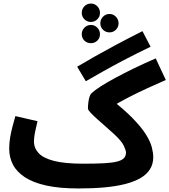

<svg xmlns="http://www.w3.org/2000/svg" viewBox="-20 -1044 957 1085"><path d="M494 -920Q472 -920 457 -935Q442 -950 442 -971Q442 -993 457 -1008.5Q472 -1024 494 -1024Q515 -1024 530 -1008.5Q545 -993 545 -971Q545 -950 530 -935Q515 -920 494 -920ZM494 -800Q472 -800 457 -814.5Q442 -829 442 -851Q442 -872 457 -887.5Q472 -903 494 -903Q515 -903 530 -887.5Q545 -872 545 -851Q545 -829 530 -814.5Q515 -800 494 -800ZM599 -861Q577 -861 562 -876Q547 -891 547 -912Q547 -934 562 -949.5Q577 -965 599 -965Q620 -965 635 -949.5Q650 -934 650 -912Q650 -891 635 -876Q620 -861 599 -861ZM465 -585 416 -667Q465 -696 517 -725.5Q569 -755 633.5 -789.5Q698 -824 785 -868L831 -780Q742 -737 677.5 -703Q613 -669 562.5 -640.5Q512 -612 465 -585ZM424 21 450 -119Q521 -119 567.5 -121.5Q614 -124 641.5 -131Q669 -138 680.5 -150.5Q692 -163 692 -182Q692 -194 679.5 -220.5Q667 -247 626 -285Q604 -305 578.5 -327.5Q553 -350 530 -370.5Q507 -391 492 -407Q477 -423 477 -430Q477 -445 479 -463Q481 -481 485.5 -496Q490 -511 498 -518Q515 -534 548.5 -555.5Q582 -577 629 -602.5Q676 -628 734.5 -656.5Q793 -685 860 -714L917 -592Q862 -568 813 -545.5Q764 -523 721.5 -501.5Q679 -480 643.5 -459.5Q608 -439 581 -419L594 -493Q679 -428 729.5 -376Q780 -324 805 -283.5Q830 -243 838 -211.5Q846 -180 846 -156Q846 -117 827.5 -87.5Q809 -58 773.5 -37.5Q738 -17 687 -4Q636 9 570 15Q504 21 424 21ZM424 21Q316 21 241.5 4.5Q167 -12 120.5 -42.5Q74 -73 53 -114Q32 -155 32 -204Q32 -236 37.5 -268.5Q43 -301 51.5 -332Q60 -363 67 -388L192 -359Q188 -341 183 -320Q178 -299 175 -279.5Q172 -260 172 -244Q172 -207 198.5 -178.5Q225 -150 286 -134.5Q347 -119 450 -119L470 -11Z"/></svg>

Font: Farlight84_Sys_V01
Style: Bold
Weight: 700
Designer: Monotype Design Team, Nadine Chahine and Nizar Qandah
Foundry: Monotype Imaging Inc.
Version: Version 2.004;October 31, 2024;FontCreator 14.0.0.2814 64-bi